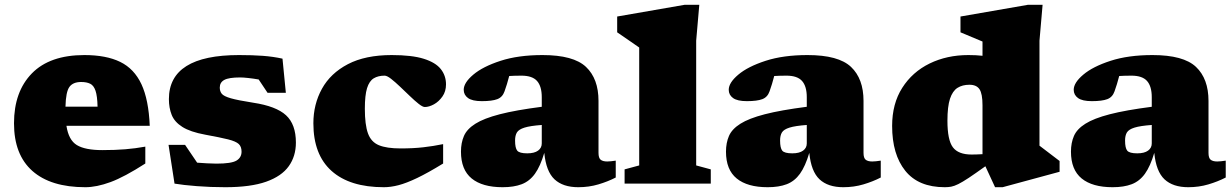

<svg xmlns="http://www.w3.org/2000/svg" viewBox="-20 -767 5148 802"><path d="M332.5 -537Q423.5 -537 482 -508.5Q540.5 -480 570.8 -415.2Q601 -350.5 605.5 -241.5H257.5Q266.5 -182 301 -161Q335.5 -140 407.5 -140Q461 -140 503.5 -143.5Q546 -147 587 -154.5V-84Q500 -28 441.8 -6.5Q383.5 15 336.5 15Q192 15 115.2 -53Q38.5 -121 38.5 -252Q38.5 -384 113.2 -460.5Q188 -537 332.5 -537ZM319 -424.5Q285 -424.5 270 -404Q255 -383.5 253.5 -321.5H387.5Q386.5 -366 379 -388Q371.5 -410 356.8 -417.2Q342 -424.5 319 -424.5Z M978.5 -537Q1035 -537 1078.2 -533.8Q1121.5 -530.5 1160 -522L1174 -379.5H1097.5L1060.5 -435Q1037.5 -439 1016.8 -441.2Q996 -443.5 983 -443.5Q936 -443.5 917 -433.2Q898 -423 898 -401Q898 -386 906.2 -375.5Q914.5 -365 944 -356.5Q973.5 -348 1037.5 -338Q1133.5 -323.5 1174.8 -285.5Q1216 -247.5 1216 -171.5Q1216 -114.5 1186.2 -72.8Q1156.5 -31 1091.8 -8Q1027 15 921 15Q859 15 801.8 10.5Q744.5 6 709 0L684 -162H753L803.5 -87.5Q823 -86 844.5 -84.8Q866 -83.5 884 -83.5Q946.5 -83.5 967.8 -96.2Q989 -109 989 -133.5Q989 -154.5 977.2 -165.5Q965.5 -176.5 932.8 -184.8Q900 -193 837 -204.5Q774.5 -216 741.8 -236.8Q709 -257.5 697.2 -287Q685.5 -316.5 685.5 -353Q685.5 -537 978.5 -537Z M1616 -537Q1700.5 -537 1750 -521.5Q1799.5 -506 1821.2 -478.5Q1843 -451 1843 -414.5Q1843 -385 1828 -363.8Q1813 -342.5 1792.5 -331.2Q1772 -320 1754.5 -320Q1745.5 -320 1728.8 -333.2Q1712 -346.5 1691.8 -366Q1671.5 -385.5 1651 -405Q1630.5 -424.5 1613.5 -437.8Q1596.5 -451 1586.5 -451Q1559.5 -451 1541 -439.8Q1522.5 -428.5 1513.2 -398.8Q1504 -369 1504 -313Q1504 -246 1517 -210Q1530 -174 1562.5 -160.5Q1595 -147 1653.5 -147Q1706.5 -147 1748.2 -151.8Q1790 -156.5 1831 -165V-84Q1767.5 -45 1722.5 -23.5Q1677.5 -2 1644.8 6.5Q1612 15 1583.5 15Q1441 15 1365 -53Q1289 -121 1289 -252Q1289 -331.5 1324.8 -396.2Q1360.5 -461 1433.2 -499Q1506 -537 1616 -537Z M2552 -25.5Q2519 -8.5 2479.5 3.2Q2440 15 2395.5 15Q2331.5 15 2296.2 -18Q2261 -51 2253.5 -128.5Q2237 -72.5 2214.5 -41.2Q2192 -10 2159.2 2.5Q2126.5 15 2079.5 15Q1995 15 1950.2 -21.5Q1905.5 -58 1905.5 -133.5Q1905.5 -170.5 1918 -199.2Q1930.5 -228 1965.8 -250.2Q2001 -272.5 2067.8 -289.8Q2134.5 -307 2243 -321V-361Q2243 -406.5 2223.2 -428.8Q2203.5 -451 2158 -451Q2140.5 -451 2128.2 -450.5Q2116 -450 2107 -449.5Q2098 -414.5 2087.5 -385.5Q2079 -361 2057.2 -352.8Q2035.5 -344.5 1992.5 -344.5Q1953 -344.5 1935 -357.5Q1917 -370.5 1917 -392Q1917 -421.5 1957 -455.2Q1997 -489 2071 -513Q2145 -537 2246 -537Q2375.5 -537 2427.8 -487.5Q2480 -438 2480 -345.5V-128.5Q2480 -107 2489 -99.8Q2498 -92.5 2516.5 -92.5Q2529.5 -92.5 2552 -96ZM2131.5 -180Q2131.5 -149 2140.5 -137.8Q2149.5 -126.5 2182.5 -126.5Q2212 -126.5 2227.5 -137.8Q2243 -149 2243 -168V-245Q2195 -241.5 2171 -234Q2147 -226.5 2139.2 -213.8Q2131.5 -201 2131.5 -180Z M2888 -76 2949 -59.5V0H2589V-59.5L2650 -76V-568.5Q2640.5 -575 2614 -593.5Q2587.5 -612 2558 -632V-698L2840 -747H2901L2888 -597Z M3659 -25.5Q3626 -8.5 3586.5 3.2Q3547 15 3502.5 15Q3438.5 15 3403.2 -18Q3368 -51 3360.5 -128.5Q3344 -72.5 3321.5 -41.2Q3299 -10 3266.2 2.5Q3233.5 15 3186.5 15Q3102 15 3057.2 -21.5Q3012.5 -58 3012.5 -133.5Q3012.5 -170.5 3025 -199.2Q3037.5 -228 3072.8 -250.2Q3108 -272.5 3174.8 -289.8Q3241.5 -307 3350 -321V-361Q3350 -406.5 3330.2 -428.8Q3310.5 -451 3265 -451Q3247.5 -451 3235.2 -450.5Q3223 -450 3214 -449.5Q3205 -414.5 3194.5 -385.5Q3186 -361 3164.2 -352.8Q3142.5 -344.5 3099.5 -344.5Q3060 -344.5 3042 -357.5Q3024 -370.5 3024 -392Q3024 -421.5 3064 -455.2Q3104 -489 3178 -513Q3252 -537 3353 -537Q3482.5 -537 3534.8 -487.5Q3587 -438 3587 -345.5V-128.5Q3587 -107 3596 -99.8Q3605 -92.5 3623.5 -92.5Q3636.5 -92.5 3659 -96ZM3238.5 -180Q3238.5 -149 3247.5 -137.8Q3256.5 -126.5 3289.5 -126.5Q3319 -126.5 3334.5 -137.8Q3350 -149 3350 -168V-245Q3302 -241.5 3278 -234Q3254 -226.5 3246.2 -213.8Q3238.5 -201 3238.5 -180Z M4406 -49.5 4168 15H4136.5L4096 -72.5Q4053.5 -42 4026.8 -24.2Q4000 -6.5 3982.8 2Q3965.5 10.5 3953 12.8Q3940.5 15 3926.5 15Q3816.5 15 3761.5 -53.5Q3706.5 -122 3706.5 -241Q3706.5 -334 3748.8 -400.2Q3791 -466.5 3863.2 -501.8Q3935.5 -537 4025 -537Q4058 -537 4084 -534V-593.5L3992 -632V-698L4274 -747H4335L4322 -597V-158.5L4406 -94.5ZM4084 -327Q4084 -375.5 4071.5 -394.2Q4059 -413 4029.5 -413Q4000 -413 3979.5 -400Q3959 -387 3948.2 -354.5Q3937.5 -322 3937.5 -262.5Q3937.5 -182 3960.2 -151.8Q3983 -121.5 4038.5 -121.5Q4058 -121.5 4084 -123Z M5100 -25.5Q5067 -8.5 5027.5 3.2Q4988 15 4943.5 15Q4879.5 15 4844.2 -18Q4809 -51 4801.5 -128.5Q4785 -72.5 4762.5 -41.2Q4740 -10 4707.2 2.5Q4674.5 15 4627.5 15Q4543 15 4498.2 -21.5Q4453.5 -58 4453.5 -133.5Q4453.5 -170.5 4466 -199.2Q4478.5 -228 4513.8 -250.2Q4549 -272.5 4615.8 -289.8Q4682.5 -307 4791 -321V-361Q4791 -406.5 4771.2 -428.8Q4751.5 -451 4706 -451Q4688.5 -451 4676.2 -450.5Q4664 -450 4655 -449.5Q4646 -414.5 4635.5 -385.5Q4627 -361 4605.2 -352.8Q4583.5 -344.5 4540.5 -344.5Q4501 -344.5 4483 -357.5Q4465 -370.5 4465 -392Q4465 -421.5 4505 -455.2Q4545 -489 4619 -513Q4693 -537 4794 -537Q4923.5 -537 4975.8 -487.5Q5028 -438 5028 -345.5V-128.5Q5028 -107 5037 -99.8Q5046 -92.5 5064.5 -92.5Q5077.5 -92.5 5100 -96ZM4679.5 -180Q4679.5 -149 4688.5 -137.8Q4697.5 -126.5 4730.5 -126.5Q4760 -126.5 4775.5 -137.8Q4791 -149 4791 -168V-245Q4743 -241.5 4719 -234Q4695 -226.5 4687.2 -213.8Q4679.5 -201 4679.5 -180Z"/></svg>

Font: Newsreader Caption ExtraBold
Style: Regular
Weight: 800
Designer: Hugues Gentile
Foundry: Production Type
Version: Version 1.001